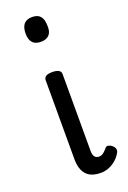

<svg xmlns="http://www.w3.org/2000/svg" viewBox="-155 -847 611 917"><g transform="rotate(-20 150.0 -389.0)"><path d="M192 17Q141 17 117.5 -10Q94 -37 94 -88V-489Q94 -502 104.5 -508.5Q115 -515 136 -515Q158 -515 169 -508.5Q180 -502 180 -489V-99Q180 -77 188 -68Q196 -59 209 -59Q219 -59 226 -63Q233 -67 239.5 -73.5Q246 -80 254 -89Q259 -95 269.5 -92.5Q280 -90 287 -83Q297 -75 299 -65Q301 -55 296 -47Q285 -27 268.5 -13Q252 1 232.5 9Q213 17 192 17ZM136 -669Q108 -669 94 -684.5Q80 -700 80 -731Q80 -763 94 -779Q108 -795 136 -795Q164 -795 177.5 -779Q191 -763 191 -731Q193 -700 178.5 -684.5Q164 -669 136 -669Z"/></g></svg>

Font: Playwrite GB J
Style: Regular
Weight: 400
Designer: Veronika Burian, José Scaglione
Foundry: TypeTogether
Version: Version 1.002